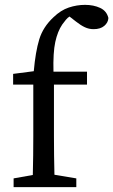

<svg xmlns="http://www.w3.org/2000/svg" viewBox="-20 -770 466 790"><path d="M36 0V-36L115 -50Q116 -90 116.5 -130Q117 -170 117 -210V-422H34V-466L119 -477Q126 -557 141.5 -608Q157 -659 200 -699Q230 -728 263 -739Q296 -750 330 -750Q365 -750 392 -737.5Q419 -725 426 -696Q425 -677 409 -663.5Q393 -650 365 -650Q346 -650 329 -658Q312 -666 293 -681L266 -702Q258 -697 251 -688.5Q244 -680 236 -669Q217 -641 207.5 -597.5Q198 -554 200 -475H338V-422H202V-210Q202 -170 202.5 -130.5Q203 -91 204 -51L294 -36V0Z"/></svg>

Font: Source Serif 4
Style: Regular
Weight: 400
Designer: Frank Grießhammer
Foundry: Adobe
Version: Version 4.005;hotconv 1.1.0;makeotfexe 2.6.0